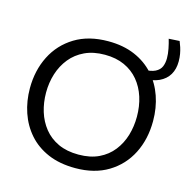

<svg xmlns="http://www.w3.org/2000/svg" viewBox="-119 -950 1076 1079"><g transform="rotate(15 419.0 -410.0)"><path d="M411.9 10.9Q321.3 10.9 253.3 -18.2Q185.3 -47.4 140.2 -98.7Q95.1 -150.1 72.6 -216.5Q50.1 -282.9 50.1 -357.2Q50.1 -460.8 92.2 -544.5Q134.3 -628.1 214.4 -677.1Q294.5 -726.1 408.8 -726.1Q496 -726.1 562.7 -697.6Q629.3 -669.2 674.9 -618.5Q720.4 -567.8 743.5 -501Q766.7 -434.2 766.7 -357.5Q766.7 -251.9 724.5 -168.6Q682.3 -85.4 602.8 -37.2Q523.4 10.9 411.9 10.9ZM409.6 -67.2Q478 -67.2 527.5 -90.9Q577 -114.6 609.2 -155.6Q641.5 -196.7 657.1 -248.7Q672.6 -300.8 672.6 -357.5Q672.6 -418.4 655.8 -471.1Q638.9 -523.8 605.8 -563.6Q572.7 -603.3 523.6 -625.6Q474.5 -647.9 409.6 -647.9Q342.6 -647.9 292.9 -624.5Q243.1 -601.1 210.1 -560.3Q177.1 -519.5 160.6 -467.3Q144.2 -415.2 144.2 -357.5Q144.2 -299.7 160.1 -247.5Q176.1 -195.3 208.7 -154.6Q241.3 -113.9 291.3 -90.5Q341.3 -67.2 409.6 -67.2ZM649 -573.7 632.6 -623Q682.1 -623 707.6 -635.8Q733 -648.7 741.9 -670.3Q750.7 -691.9 750.7 -718.7Q750.7 -744.4 744.9 -773.6Q739.1 -802.8 731.7 -827.5L794.3 -831.2Q800.7 -815.8 806.4 -798.4Q812 -781.1 815.5 -761.2Q819 -741.3 819 -718.7Q819 -673.8 799.9 -641.4Q780.7 -609 742.9 -591.3Q705.1 -573.7 649 -573.7Z"/></g></svg>

Font: Commissioner Thin
Style: Regular
Weight: 100
Designer: Kostas Bartsokas
Foundry: Kostas Bartsokas
Version: Version 1.001;gftools[0.9.23]